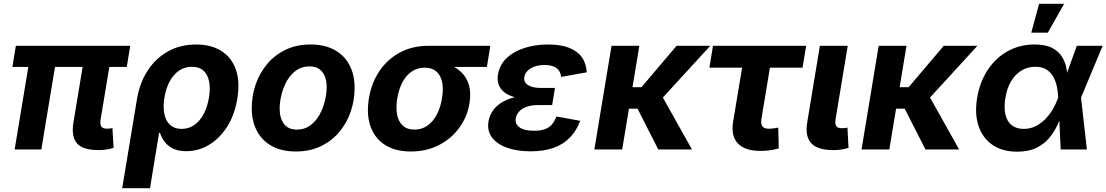

<svg xmlns="http://www.w3.org/2000/svg" viewBox="-20 -787 5826 1011"><path d="M499.2 3.4Q415.3 3.4 385 -32.6Q354.7 -68.6 366.6 -141.7L428.3 -514.1H568.9L510.1 -159.7Q505.6 -133.6 512.8 -121.6Q519.9 -109.6 542.2 -109.6Q554 -109.6 560.6 -110.4Q567.3 -111.2 572 -112.9L578.2 -8.3Q566.7 -4.6 545.9 -0.6Q525.1 3.4 499.2 3.4ZM57.1 0 142.3 -514.1H282.7L197.7 0ZM45.3 -434.5 63.5 -545.9H665.8L647.5 -434.5Z M623.4 204.1 701.2 -264.8Q715.4 -350.5 757.4 -415.2Q799.4 -480 864.5 -516.4Q929.5 -552.7 1012.5 -552.7Q1091.6 -552.7 1145.3 -518.9Q1199 -485 1221.7 -421.6Q1244.3 -358.1 1229.8 -268.9Q1215.9 -182.1 1176.1 -119.8Q1136.3 -57.5 1080.5 -24.2Q1024.6 9.1 961.5 9.1Q917.2 9.1 889 -5.7Q860.8 -20.6 845.2 -42.8Q829.5 -64.9 822.5 -87.4H817.7L769.8 204.1ZM936.3 -108.3Q974.3 -108.3 1003.8 -129.3Q1033.3 -150.3 1052.9 -187.6Q1072.4 -224.8 1080.4 -273.4Q1088.4 -321.6 1081.1 -358Q1073.8 -394.5 1051.4 -414.9Q1029 -435.4 990.6 -435.4Q953.2 -435.4 923.5 -415.5Q893.8 -395.6 874 -359.4Q854.3 -323.2 845.9 -273.7Q837.7 -224.2 845.5 -186.8Q853.2 -149.5 876.1 -128.9Q899 -108.3 936.3 -108.3Z M1537.9 10.7Q1464 10.7 1412.2 -17.6Q1360.3 -45.8 1333 -97.2Q1305.6 -148.5 1305.6 -217.2Q1305.6 -283 1326.6 -343.2Q1347.5 -403.4 1387.4 -450.7Q1427.3 -498 1484.6 -525.4Q1542 -552.7 1615.1 -552.7Q1688.7 -552.7 1740.6 -524.6Q1792.5 -496.5 1819.9 -445.1Q1847.2 -393.8 1847.2 -324.6Q1847.2 -258.7 1826.5 -198.5Q1805.7 -138.2 1765.7 -91.1Q1725.7 -43.9 1668.3 -16.6Q1611 10.7 1537.9 10.7ZM1543 -104.6Q1583.8 -104.6 1613.5 -126.5Q1643.3 -148.3 1662.4 -182.7Q1681.6 -217.1 1690.8 -256Q1700.1 -294.9 1700.1 -328.7Q1700.1 -361.5 1690 -385.9Q1680 -410.3 1660.1 -423.9Q1640.2 -437.5 1609.8 -437.5Q1568.9 -437.5 1539.1 -415.9Q1509.4 -394.3 1490.2 -360.1Q1471 -325.8 1461.8 -287.1Q1452.6 -248.3 1452.6 -214Q1452.6 -165.1 1475.1 -134.9Q1497.7 -104.6 1543 -104.6Z M2143.3 10.7Q2061 10.7 2006.9 -24.2Q1952.7 -59.1 1930.8 -121.9Q1908.8 -184.8 1922.5 -268.7Q1936.4 -352.5 1979.2 -414.7Q2022 -477 2087.6 -511.5Q2153.2 -545.9 2235.4 -545.9H2561.9L2543.7 -434.5H2305.5L2216.3 -430.6Q2177.2 -430.6 2147.6 -410.1Q2117.9 -389.6 2098.9 -353.4Q2079.9 -317.1 2071.7 -269Q2064 -221.5 2070.9 -184.4Q2077.8 -147.2 2100.5 -125.9Q2123.2 -104.6 2162.3 -104.6Q2201.4 -104.6 2231 -125.7Q2260.7 -146.8 2280.2 -183.9Q2299.7 -221.1 2307.4 -269Q2315.6 -317.6 2308.3 -353.8Q2300.9 -390.1 2278 -410.4Q2255.2 -430.6 2216.3 -430.6L2222.4 -466.1Q2281.8 -466.1 2328.5 -452Q2375.3 -438 2406 -409.8Q2436.7 -381.7 2449 -340.1Q2461.3 -298.5 2452.1 -242.9Q2440.4 -171.6 2398.4 -114.1Q2356.4 -56.6 2291 -22.9Q2225.7 10.7 2143.3 10.7Z M2773.7 9.8Q2702.9 9.8 2650 -9.1Q2597 -27.9 2570.5 -63.3Q2544.1 -98.7 2552.4 -148.5Q2557.1 -176.8 2573.4 -201.7Q2589.6 -226.5 2618.3 -245.3Q2647 -264.1 2689.4 -274.9Q2731.7 -285.8 2788.6 -285.8H2895.9L2887.4 -233.7H2811.4Q2777.9 -233.7 2753.2 -224.7Q2728.6 -215.8 2714 -200.2Q2699.5 -184.5 2695.9 -164.3Q2690.9 -134.7 2715.1 -116.7Q2739.2 -98.6 2792.4 -98.6Q2826.9 -98.6 2849.5 -106.9Q2872.1 -115.2 2886.3 -131.9Q2900.6 -148.6 2909.9 -173.6L3035.3 -150.9Q3015.7 -99 2981.2 -63.1Q2946.7 -27.1 2895.4 -8.7Q2844.2 9.8 2773.7 9.8ZM2785.2 -264.4Q2732.3 -264.4 2695.3 -273.9Q2658.2 -283.3 2635.9 -300.9Q2613.6 -318.5 2605.5 -342.5Q2597.4 -366.5 2602.3 -395.4Q2610.9 -446.2 2647.9 -481.2Q2685 -516.2 2741.6 -534.5Q2798.2 -552.7 2865.8 -552.7Q2930.9 -552.7 2975.2 -535.9Q3019.5 -519 3043.2 -486.4Q3066.8 -453.8 3069.6 -406.2L2934.8 -382Q2932.3 -411.3 2910.9 -428Q2889.6 -444.8 2847.6 -444.8Q2802.1 -444.8 2773.3 -426.5Q2744.6 -408.2 2740.8 -381Q2736.7 -355.2 2759.6 -339.6Q2782.5 -324 2826.3 -324H2902.3L2892.5 -264.4Z M3346.5 -545.9 3256.2 0H3109.7L3200.1 -545.9ZM3720.1 -545.9 3416.7 -214.9H3254.4L3272.9 -327.9H3357.8L3542.7 -545.9ZM3446.2 0 3334.3 -220.3 3458 -295.6 3623.7 0Z M3984 7.6Q3902.3 7.6 3865.1 -32Q3827.9 -71.6 3840.4 -146.9L3887.7 -430.6H3715.4L3734.4 -545.9H4225L4205.9 -430.6H4034.1L3989.3 -159.8Q3985.3 -134.2 3994.6 -121.6Q4003.8 -109 4030.5 -109Q4039.1 -109 4054.4 -111.1Q4069.7 -113.2 4078 -115.1L4080.5 -5.3Q4055.4 1.7 4031 4.7Q4006.5 7.6 3984 7.6Z M4368.8 3.4Q4285.1 3.4 4251.8 -32.6Q4218.5 -68.6 4230.4 -141.7L4297.2 -545.9H4443.9L4380.2 -161.8Q4375.9 -135.8 4383.1 -123.8Q4390.2 -111.9 4412.5 -111.9Q4424.3 -111.9 4430.9 -112.7Q4437.6 -113.6 4442.3 -115.3L4448 -8.3Q4436.4 -4.6 4415.7 -0.6Q4394.9 3.4 4368.8 3.4Z M4753.2 -545.9 4662.9 0H4516.5L4606.8 -545.9ZM5126.8 -545.9 4823.5 -214.9H4661.2L4679.7 -327.9H4764.6L4949.5 -545.9ZM4853 0 4741 -220.3 4864.8 -295.6 5030.4 0Z M5335.7 11.7Q5258.6 11.7 5206.6 -23.7Q5154.6 -59.2 5132.9 -122.9Q5111.2 -186.6 5125.2 -271.3Q5139.6 -356.8 5181.7 -419.9Q5223.8 -483 5287 -517.9Q5350.2 -552.7 5427.6 -552.7Q5486.4 -552.7 5521.2 -534.1Q5556.1 -515.4 5573.5 -485.8Q5590.9 -456.3 5596.4 -422.9Q5601.8 -389.6 5602 -360.5H5649.6L5672.1 -274.4L5703.2 0H5565.3L5552 -274.4Q5550.9 -304.5 5544.6 -333.2Q5538.3 -361.8 5524.9 -384.9Q5511.5 -407.9 5488.9 -421.6Q5466.3 -435.4 5432.4 -435.4Q5391.7 -435.4 5358.9 -415.7Q5326.1 -396.1 5304.2 -359.6Q5282.3 -323 5273.9 -271.4Q5265.7 -220.7 5274.1 -184.1Q5282.5 -147.5 5307.1 -127.9Q5331.7 -108.3 5370.7 -108.3Q5405 -108.3 5433.6 -122.8Q5462.2 -137.3 5485.1 -160.9Q5507.9 -184.6 5524.6 -213.5Q5541.3 -242.5 5551.5 -271.5L5650 -545.9H5786.2L5671.7 -271.5L5621.6 -191H5574.2Q5563.4 -161.9 5547.2 -127.1Q5531.1 -92.2 5504.7 -60.5Q5478.4 -28.8 5437.5 -8.6Q5396.5 11.7 5335.7 11.7ZM5410.3 -615.1 5451.6 -767.1H5583.5L5497.4 -615.1Z"/></svg>

Font: Adwaita Sans
Style: Italic
Weight: 400
Italic angle: -9.39999°
Designer: Rasmus Andersson
Foundry: rsms
Version: Version 4.001;git-9221beed3